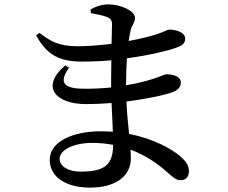

<svg xmlns="http://www.w3.org/2000/svg" viewBox="-20 -808 1040 876"><path d="M368 -403C277 -403 243 -426 295 -499L278 -510C161 -410 236 -333 373 -333C411 -333 451 -335 489 -338L495 -207C477 -208 459 -209 440 -209C310 -209 207 -161 207 -79C207 2 284 48 391 48C506 48 577 -3 577 -86L576 -125C643 -100 700 -62 750 -16C772 3 784 14 805 14C826 14 842 0 842 -28C842 -55 824 -78 796 -100C766 -125 687 -174 569 -197C565 -240 559 -288 557 -345C653 -357 735 -375 769 -388C790 -397 805 -409 805 -431C805 -459 772 -469 739 -469C730 -469 714 -459 675 -447C639 -436 598 -426 555 -419C555 -464 557 -505 559 -542C663 -556 747 -577 783 -590C808 -599 825 -608 825 -632C825 -662 779 -673 753 -673C743 -673 728 -662 692 -651C665 -642 621 -631 567 -621C570 -641 573 -657 576 -670C582 -695 596 -706 596 -726C596 -759 530 -788 475 -788C442 -788 415 -777 393 -765L395 -748C427 -742 448 -738 469 -730C485 -723 491 -716 491 -696L489 -608C439 -602 385 -597 334 -597C247 -597 210 -620 160 -658L145 -647C195 -552 259 -527 355 -527C400 -527 445 -529 488 -533L487 -453V-409C448 -405 408 -403 368 -403ZM496 -147C496 -55 456 -25 348 -25C289 -25 252 -50 252 -84C252 -122 312 -156 401 -156C434 -156 466 -153 496 -147Z"/></svg>

Font: Noto Serif SC SemiBold
Style: Regular
Weight: 600
Designer: Ryoko NISHIZUKA 西塚涼子 (kana & ideographs); Frank Grießhammer (Latin, Greek & Cyrillic); Wenlong ZHANG 张文龙 (bopomofo); San
Foundry: Adobe
Version: Version 2.001;hotconv 1.1.0;makeotfexe 2.6.0